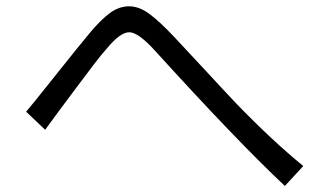

<svg xmlns="http://www.w3.org/2000/svg" viewBox="-20 -660 1040 621"><path d="M64.5 -298.8Q76.2 -311.5 155.8 -411.6Q235.4 -511.7 271 -554.2Q306.6 -596.7 335.9 -618.2Q365.2 -639.6 397.5 -639.6Q429.7 -639.6 462.4 -615.7Q495.1 -591.8 543.5 -540.5Q591.8 -489.3 649.9 -426.3Q708 -363.3 746.1 -323.2Q859.4 -206.1 960.9 -123L901.4 -58.6Q750 -200.2 479.5 -498Q426.8 -555.7 397.9 -555.7Q369.1 -555.7 326.2 -503.9Q316.4 -492.2 306.6 -481Q296.9 -469.7 229.5 -379.9Q162.1 -290 126 -240.2Z"/></svg>

Font: GenEi M Gothic v2 Regular
Style: Regular
Weight: 400
Version: Version 2.0